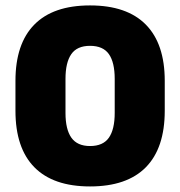

<svg xmlns="http://www.w3.org/2000/svg" viewBox="-20 -673 664 708"><path d="M312 14.5Q176.5 14.5 106.8 -56.2Q37 -127 37 -264.5V-375Q37 -511.5 106.5 -582.2Q176 -653 312 -653Q448 -653 517.8 -582.2Q587.5 -511.5 587.5 -375V-264.5Q587.5 -127 517.8 -56.2Q448 14.5 312 14.5ZM312 -134.5Q360 -134.5 381.5 -165.2Q403 -196 403 -256.5V-382Q403 -443 381.5 -473.5Q360 -504 312 -504Q264 -504 242.8 -473.2Q221.5 -442.5 221.5 -382V-256.5Q221.5 -196 243.2 -165.2Q265 -134.5 312 -134.5Z"/></svg>

Font: Anek Gurmukhi Medium ExtraBold
Style: Regular
Weight: 800
Version: Version 1.003